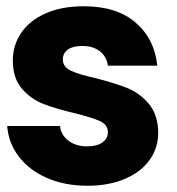

<svg xmlns="http://www.w3.org/2000/svg" viewBox="-20 -586 566 614"><path d="M3 -183H172Q175 -154 199 -136Q223 -118 258 -118Q290 -118 307.5 -130.5Q325 -143 325 -163Q325 -187 300 -198.5Q275 -210 219 -224Q159 -238 119 -253.5Q79 -269 50 -302.5Q21 -336 21 -393Q21 -441 47.5 -480.5Q74 -520 125.5 -543Q177 -566 248 -566Q353 -566 413.5 -514Q474 -462 483 -376H325Q321 -405 299.5 -422Q278 -439 243 -439Q213 -439 197 -427.5Q181 -416 181 -396Q181 -372 206.5 -360Q232 -348 286 -336Q348 -320 387 -304.5Q426 -289 455.5 -254.5Q485 -220 486 -162Q486 -113 458.5 -74.5Q431 -36 379.5 -14Q328 8 260 8Q187 8 130 -17Q73 -42 40 -85.5Q7 -129 3 -183Z"/></svg>

Font: Poppins A&M
Style: Bold-A&M
Weight: 700
Designer: Ninad Kale (Devanagari), Jonny Pinhorn (Latin)
Foundry: Indian Type Foundry
Version: 4.004